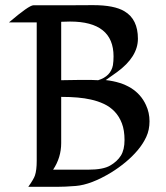

<svg xmlns="http://www.w3.org/2000/svg" viewBox="-20 -723 643 743"><path d="M243.7 -702.6 340.3 -703.1Q422.4 -703.1 461.9 -679.2Q513.7 -648.4 513.7 -573.2Q513.7 -502.9 432.6 -443.8Q410.2 -427.7 389.2 -413.1Q506.8 -399.9 544.9 -316.4Q558.6 -287.1 558.6 -253.7Q558.6 -220.2 546.1 -193.4Q533.7 -166.5 512.9 -141.8Q492.2 -117.2 465.6 -95.2Q439 -73.2 410.6 -55.7Q332.5 -8.3 273.4 -3.4Q231.4 0 199.2 0H89.4Q110.8 -30.3 115.2 -43.9Q122.1 -64.5 122.1 -100.6V-636.2H14.6Q92.3 -702.6 109.4 -702.6Q176.8 -702.6 243.7 -702.6ZM216.8 -412.6Q247.6 -413.6 293.5 -413.8Q339.4 -414.1 359.9 -412.6Q408.7 -427.7 417 -470.7Q419.4 -485.8 419.4 -504.9Q419.4 -639.6 251 -639.6Q233.4 -639.6 216.8 -638.7ZM216.8 -169.4Q216.8 -113.3 185.5 -66.4H321.8Q378.9 -66.4 406.2 -82.3Q433.6 -98.1 447.8 -120.8Q461.9 -143.6 461.9 -181.2Q461.9 -218.8 451.7 -245.6Q441.4 -272.5 423.8 -291Q406.2 -309.6 382.3 -320.8Q358.4 -332 331.1 -337.9Q286.6 -348.1 216.8 -348.1Z"/></svg>

Font: Fondamento
Style: Regular
Weight: 400
Version: Version 1.000